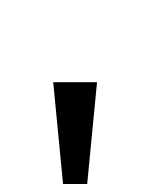

<svg xmlns="http://www.w3.org/2000/svg" viewBox="-20 -937 366 486"><path d="M225.6 -729 200.7 -471.2H139.6L114.7 -729ZM189 -622.1ZM185.5 -917Z"/></svg>

Font: Noto Sans Bengali UI
Style: Regular
Weight: 400
Designer: Monotype Design Team
Foundry: Monotype Imaging Inc.
Version: Version 1.03 uh